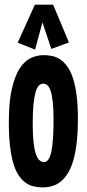

<svg xmlns="http://www.w3.org/2000/svg" viewBox="-20 -792 374 828"><path d="M315.9 -279.8Q315.9 -220.2 310.5 -175.3Q305.2 -130.4 295.2 -97.4Q285.2 -64.5 271.2 -42.7Q257.3 -21 240.5 -7.8Q223.6 5.4 204.1 10.7Q184.6 16.1 164.1 16.1Q143.6 16.1 124.8 11.7Q106 7.3 89.8 -4.4Q73.7 -16.1 60.3 -36.1Q46.9 -56.2 37.6 -87.4Q28.3 -118.7 23.2 -162.1Q18.1 -205.6 18.1 -264.2Q18.1 -352.1 31 -408.2Q43.9 -464.4 64.9 -496.8Q85.9 -529.3 112.8 -541.7Q139.6 -554.2 168 -554.2Q186 -554.2 204.3 -550.5Q222.7 -546.9 239 -536.1Q255.4 -525.4 269.5 -506.3Q283.7 -487.3 293.9 -456.8Q304.2 -426.3 310.1 -382.8Q315.9 -339.4 315.9 -279.8ZM210.9 -275.9Q210.9 -322.8 207.5 -352.8Q204.1 -382.8 198.2 -400.4Q192.4 -418 184.1 -424.6Q175.8 -431.2 166 -431.2Q154.8 -431.2 146.5 -421.6Q138.2 -412.1 132.6 -391.1Q127 -370.1 124 -337.2Q121.1 -304.2 121.1 -256.8Q121.1 -209 124.8 -177.5Q128.4 -146 135 -127.2Q141.6 -108.4 150.6 -100.6Q159.7 -92.8 169.9 -92.8Q191.4 -92.8 201.2 -137.2Q210.9 -181.6 210.9 -275.9ZM277.3 -608.9 201.2 -581.1 163.1 -695.8 131.3 -578.1 56.2 -607.9 130.4 -772H209Z"/></svg>

Font: Mouse Memoirs
Style: Regular
Weight: 400
Version: Version 1.000